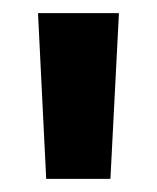

<svg xmlns="http://www.w3.org/2000/svg" viewBox="-20 -681 240 293"><path d="M148.5 -408H50.5L38 -661H161.5Z"/></svg>

Font: Anek Tamil SemiBold
Style: Regular
Weight: 600
Version: Version 1.003